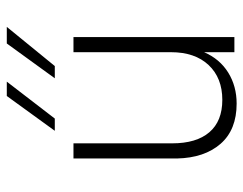

<svg xmlns="http://www.w3.org/2000/svg" viewBox="-98 -632 737 582"><g transform="rotate(-90 271.0 -341.5)"><path d="M165 -544.4 270.5 -689.9H314L202.1 -544.4ZM324.2 -544.4 429.7 -689.9H480L361.3 -544.4ZM247.6 6.8Q168 6.8 125.5 -42Q83 -90.8 81.1 -173.8V-487.8H127V-188.5Q127 -115.2 160.6 -75.9Q194.3 -36.6 258.8 -36.6Q325.2 -36.6 364.3 -78.1Q403.3 -119.6 403.3 -192.4V-487.8H449.2V0H403.3V-91.8Q382.8 -44.4 341.6 -18.8Q300.3 6.8 247.6 6.8Z"/></g></svg>

Font: HK Grotesk Light Legacy
Style: Regular
Weight: 300
Designer: Alfredo Marco Pradil
Foundry: Hanken Design Co.
Version: Version 2.022;PS 002.022;hotconv 1.0.88;makeotf.lib2.5.64775